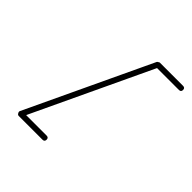

<svg xmlns="http://www.w3.org/2000/svg" viewBox="-159 -665 789 789"><g transform="rotate(45 235.5 -270.5)"><path d="M459 -553Q471 -553 471 -541Q471 -529 459 -529Q425 -529 391.5 -529Q358 -529 324 -529Q322 -529 329 -533Q336 -538 335 -536Q271 -401 207.5 -265.5Q144 -130 80 5Q79 8 76 5.5Q73 3 70 -1Q68 -5 67 -8.5Q66 -12 69 -12Q103 -12 137.5 -12Q172 -12 207 -12Q207 -12 207 -12Q207 -12 207 -12Q219 -12 219 0Q219 12 207 12Q172 12 137.5 12Q103 12 69 12Q63 12 60 6Q56 0 58 -5Q122 -140 185.5 -275.5Q249 -411 313 -546Q314 -548 318 -550Q322 -553 324 -553Q358 -553 391.5 -553Q425 -553 459 -553Q459 -553 459 -553Q459 -553 459 -553Z"/></g></svg>

Font: FRB American Cursive Light
Style: Italic
Weight: 300
Italic angle: -25°
Version: Version 2.0;Modular Font Editor K font №1